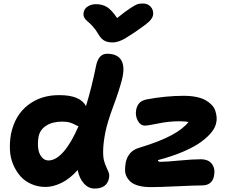

<svg xmlns="http://www.w3.org/2000/svg" viewBox="-20 -1070 1342 1108"><path d="M805.2 -1049.8Q832 -1049.8 849.1 -1031.5Q866.2 -1013.2 863.8 -986.8Q862.3 -968.3 843.8 -949Q825.2 -929.7 757.8 -883.8Q717.3 -857.4 701.9 -848.1Q686.5 -838.9 667.5 -832Q648.4 -825.2 628.9 -825.2Q598.6 -825.2 580.1 -836.7Q561.5 -848.1 546.9 -874Q532.7 -898.9 514.4 -918.7Q496.1 -938.5 484.4 -947.5Q472.7 -956.5 466.1 -969.2Q459.5 -981.9 462.9 -999Q466.3 -1020 486.8 -1033Q507.3 -1045.9 534.2 -1045.9Q571.8 -1045.9 598.6 -1028.6Q625.5 -1011.2 655.8 -965.8Q704.1 -1004.9 733.6 -1023.9Q763.2 -1043 775.4 -1046.4Q787.6 -1049.8 805.2 -1049.8ZM243.2 8.8Q198.2 8.8 160.4 -8.1Q122.6 -24.9 97.4 -53.7Q72.3 -82.5 55.9 -121.1Q39.6 -159.7 37.4 -203.9Q35.2 -248 43 -294.9Q64.9 -403.8 140.6 -462.9Q216.3 -522 323.2 -521Q442.4 -521 476.1 -458Q508.8 -563 535.2 -693.8Q549.8 -759.8 598.1 -759.8Q658.2 -759.8 680.2 -721.9Q702.1 -684.1 684.1 -611.8Q668.5 -549.8 634 -457.3Q599.6 -364.7 587.9 -306.2Q576.7 -249 575.4 -206.8Q574.2 -164.6 580.3 -142.6Q586.4 -120.6 593.8 -105.5Q601.1 -90.3 606.4 -76.7Q611.8 -63 609.9 -47.9Q600.6 18.1 525.9 18.1Q490.2 18.1 463.9 -11.5Q437.5 -41 428.2 -88.9Q384.3 -39.1 335.7 -15.1Q287.1 8.8 243.2 8.8ZM850.1 9.8Q810.5 9.8 781.2 2Q752 -5.9 736.1 -19Q720.2 -32.2 710.9 -50Q701.7 -67.9 701.7 -88.1Q701.7 -108.4 705.1 -129.9Q719.2 -198.7 782.2 -216.8Q900.9 -252.9 968.8 -289.3Q1036.6 -325.7 1067.9 -366.2Q1050.3 -370.1 1012.2 -370.1Q954.6 -370.1 894.5 -357.7Q834.5 -345.2 815.9 -345.2Q790.5 -345.2 774.9 -374Q759.3 -402.8 766.1 -438Q771.5 -461.9 784.4 -475.8Q797.4 -489.7 825.2 -496.1Q936.5 -517.1 1041 -517.1Q1081.1 -517.1 1113.5 -510.3Q1146 -503.4 1166.5 -491.7Q1187 -480 1201.9 -464.4Q1216.8 -448.7 1222.4 -431.2Q1228 -413.6 1230 -395Q1231.9 -376.5 1227.1 -358.9Q1222.2 -334.5 1201.9 -308.3Q1181.6 -282.2 1144 -253.7Q1106.4 -225.1 1041 -196.5Q975.6 -168 891.1 -146Q892.6 -136.2 904.8 -136.2Q939.9 -136.2 1015.6 -143.6Q1091.3 -150.9 1138.2 -150.9Q1183.1 -150.9 1203.4 -123.3Q1223.6 -95.7 1214.8 -54.2Q1210.4 -28.8 1193.1 -14.4Q1175.8 0 1146 0Q1108.4 0 1003.7 4.9Q898.9 9.8 850.1 9.8ZM202.1 -278.8Q196.8 -245.1 200.2 -215.1Q203.6 -185.1 219.7 -164.6Q235.8 -144 259.8 -144Q302.7 -144 347.2 -194.8Q391.6 -245.6 433.1 -341.8Q425.3 -343.3 413.8 -350.1Q402.3 -356.9 384.3 -362.5Q366.2 -368.2 338.9 -368.2Q282.7 -368.2 246.1 -344.5Q209.5 -320.8 202.1 -278.8Z"/></svg>

Font: Shantell Sans Normal
Style: Bold Italic
Weight: 700
Italic angle: -11.31°
Designer: Stephen Nixon, Anya Danilova, Shantell Martin
Foundry: Arrow Type
Version: Version 1.006;[559af2be0]